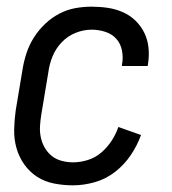

<svg xmlns="http://www.w3.org/2000/svg" viewBox="-20 -548 515 576"><path d="M199 8Q170 8 142 2.5Q114 -3 91.5 -17.5Q69 -32 53 -54.5Q37 -77 29.5 -103.5Q22 -130 22.5 -158.5Q23 -187 27 -216L48 -342Q52 -366 60 -390Q68 -414 82 -436Q96 -458 115.5 -476.5Q135 -495 158 -507Q181 -519 205.5 -523.5Q230 -528 254 -528Q279 -528 303 -524.5Q327 -521 348.5 -511.5Q370 -502 386.5 -486Q403 -470 413 -449.5Q423 -429 425.5 -405Q428 -381 424 -356L423 -350H346V-354Q350 -375 346 -396Q342 -417 329 -431.5Q316 -446 296 -452.5Q276 -459 255 -459Q231 -459 207 -449.5Q183 -440 165 -421Q147 -402 137.5 -378.5Q128 -355 125 -331L104 -205Q101 -187 100 -169.5Q99 -152 102.5 -135.5Q106 -119 114.5 -104.5Q123 -90 135.5 -80Q148 -70 165 -65.5Q182 -61 199 -61Q221 -61 243.5 -68Q266 -75 284 -90.5Q302 -106 315 -126Q328 -146 335 -167L403 -143Q392 -112 372.5 -83Q353 -54 325.5 -32.5Q298 -11 264.5 -1.5Q231 8 199 8Z"/></svg>

Font: Iosevka QP
Style: Italic
Weight: 400
Italic angle: -9°
Designer: Belleve Invis
Foundry: Belleve Invis
Version: Version 20.0.0; ttfautohint (v1.8.4)